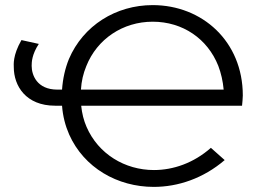

<svg xmlns="http://www.w3.org/2000/svg" viewBox="-20 -726 1014 752"><path d="M582 6C677 6 776 -27 860 -99L806 -147C738 -87 658 -60 583 -60C469 -60 365 -123 319 -229C308 -254 301 -282 298 -312H928C929 -324 931 -340 931 -352C931 -564 772 -706 578 -706C434 -706 306 -626 250 -495C235 -458 226 -418 223 -375H205C124 -375 104 -433 104 -468C104 -483 105 -513 132 -554L64 -569C29 -508 34 -472 34 -463C34 -390 81 -312 196 -312H223C226 -271 236 -233 251 -199C309 -69 440 6 582 6ZM297 -375C299 -408 306 -438 318 -467C360 -573 461 -641 578 -641C696 -641 793 -574 835 -468C846 -439 853 -408 856 -375Z"/></svg>

Font: Montserrat Z
Style: Regular
Weight: 400
Designer: Julieta Ulanovsky
Foundry: Julieta Ulanovsky
Version: Version 8.000